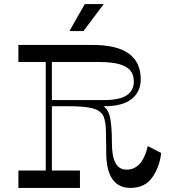

<svg xmlns="http://www.w3.org/2000/svg" viewBox="-20 -920 850 940"><path d="M204 -650.5H234V-78.5H204ZM433 -700Q551.6 -700 610.3 -657.9Q669 -615.9 669 -531Q669 -471.5 625.1 -435.8Q581.1 -400 493.4 -400H220V-430H487.5Q565.4 -430 600.3 -453.4Q635.2 -476.9 635.2 -520.5Q635.2 -553.9 618.3 -574.6Q601.4 -595.2 564.1 -605.8Q526.8 -616.4 464.8 -616.4H70V-700ZM322 -430Q419.6 -430 461.8 -413.9Q504 -397.8 516 -356.1Q528 -314.5 528 -217.4Q528 -154.6 545.3 -122.1Q562.6 -89.6 600.4 -89.6Q676.5 -89.6 703.6 -204.8L769 -171Q762 -104 726 -52Q690 0 618 0Q560.1 0 530.1 -43.5Q500 -87 500 -173.9Q500 -184.1 500 -196Q500 -207.9 499.6 -220.9Q499 -232.8 499 -243.6Q499 -254.4 499 -263.4Q499 -322.4 487 -349.9Q475 -377.4 436.5 -388.7Q398 -400 314 -400H212V-430ZM371.4 -85.1V0H70V-85.1ZM487.8 -900 388.8 -768H320L395 -900Z"/></svg>

Font: Space Cowgirl
Style: Regular
Weight: 400
Designer: Valery Marier
Foundry: Valery Marier
Version: Version 1.000